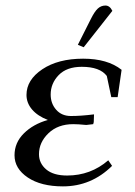

<svg xmlns="http://www.w3.org/2000/svg" viewBox="-20 -663 486 690"><path d="M32.2 -105Q32.2 -150.4 65.7 -183.6Q99.1 -216.8 151.9 -231.9Q115.2 -246.1 95.2 -269.5Q75.2 -293 75.2 -321.8Q75.2 -376 132.1 -414.1Q189 -452.1 278.8 -452.1Q366.7 -452.1 417 -412.1L402.8 -314H379.9L363.8 -390.1Q338.9 -422.9 273.9 -422.9Q219.7 -422.9 190.9 -393.1Q162.1 -363.3 162.1 -323.2Q162.1 -291 181.9 -268.6Q201.7 -246.1 234.9 -246.1Q271 -246.1 317.9 -252L316.9 -224.1L314.9 -216.8L290 -213.9Q261.2 -216.8 243.2 -216.8Q188 -216.8 154.1 -184.1Q120.1 -151.4 120.1 -108.9Q120.1 -76.2 146 -54.2Q171.9 -32.2 221.2 -32.2Q305.7 -32.2 369.1 -86.9L382.8 -66.9Q308.1 6.8 206.1 6.8Q127.4 6.8 79.8 -25.1Q32.2 -57.1 32.2 -105ZM259.8 -502 306.2 -594.2Q319.8 -621.6 331.5 -632.3Q343.3 -643.1 358.9 -643.1Q374.5 -643.1 383.8 -624L280.8 -493.2Z"/></svg>

Font: Dihjauti
Style: Bold Italic
Weight: 700
Italic angle: -9°
Designer: T. Christopher White
Version: Version 3.0.0